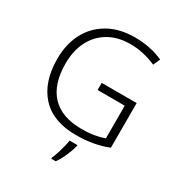

<svg xmlns="http://www.w3.org/2000/svg" viewBox="-215 -870 1155 1236"><g transform="rotate(30 362.0 -252.0)"><path d="M387 -364H647V-32Q542 10 410 10Q240 10 151 -87Q62 -184 62 -356Q62 -465 105.5 -548Q149 -631 231 -678Q313 -725 428 -725Q544 -725 638 -682L615 -631Q570 -651 522 -662Q474 -673 425 -673Q330 -673 262.5 -633Q195 -593 159 -522Q123 -451 123 -357Q123 -202 199 -122Q275 -42 422 -42Q474 -42 515 -49Q556 -56 589 -68V-311H387ZM452 68Q444 101 425.5 144Q407 187 383 221H350V212Q358 196 367 168.5Q376 141 383.5 111.5Q391 82 394 61H452Z"/></g></svg>

Font: RS Noto Sans Light
Style: Regular
Weight: 300
Designer: Monotype Design Team
Foundry: Monotype Imaging Inc.
Version: Version 3.10